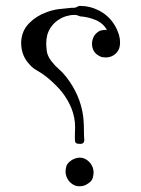

<svg xmlns="http://www.w3.org/2000/svg" viewBox="-20 -635 481 655"><path d="M344.7 -533.2Q331.1 -556.6 305.4 -567.1Q279.8 -577.6 253.9 -579.1Q249.5 -580.1 245.6 -582Q241.7 -584 237.8 -584H232.4Q219.2 -584 205.1 -579.6Q190.9 -575.2 178 -566.4Q165 -557.6 155.8 -545.2Q146.5 -532.7 141.6 -517.1Q137.7 -502.4 137.7 -486.8Q137.7 -478 139.6 -460.9Q141.6 -443.8 156.2 -425.3Q167.5 -410.6 180.9 -399.2Q194.3 -387.7 205.6 -373Q229 -343.3 243.9 -309.3Q258.8 -275.4 263.7 -238.3Q265.6 -221.7 266.1 -205.1Q266.6 -188.5 266.6 -171.4Q266.6 -167 267.6 -159.2V-157.7Q267.6 -150.9 264.2 -147.5Q260.3 -144 253.9 -144Q251 -144 243.9 -145Q236.8 -146 235.8 -154.8Q235.4 -163.1 235.4 -170.9Q235.4 -178.7 235.8 -186.5Q236.3 -192.9 236.3 -199.2Q236.3 -208.5 235.4 -218.3Q231.9 -250.5 217.5 -279.5Q203.1 -308.6 182.1 -332Q168.9 -346.2 155 -358.9Q141.1 -371.6 125 -382.8Q114.3 -390.1 103 -396.5Q91.8 -402.8 83 -412.6Q52.2 -443.8 52.2 -488.3V-492.2Q54.2 -530.3 79.3 -555.7Q104.5 -581.1 137.7 -592.8Q158.7 -601.1 179.9 -603.8Q201.2 -606.4 224.1 -608.4Q228 -608.4 231.9 -608.4Q235.8 -608.4 239.3 -609.9Q242.7 -610.8 245.1 -612.8Q247.6 -614.7 251.5 -614.7H255.4Q287.1 -614.7 317.6 -599.1Q348.1 -583.5 367.2 -555.2Q378.4 -539.1 385.7 -516.6Q389.6 -503.4 389.6 -490.7Q389.6 -481.9 387.7 -473.6Q384.3 -461.4 375.7 -453.1Q367.2 -444.8 356.4 -441.4Q349.1 -439 341.8 -439Q337.9 -439 330.1 -439.9Q322.3 -440.9 312.5 -447.8Q302.7 -454.6 298.3 -464.6Q293.9 -474.6 293.9 -485.4Q293.9 -496.1 298.1 -506.3Q302.2 -516.6 311 -523.4Q318.4 -530.3 327.1 -531.7Q335.9 -533.2 344.7 -533.2ZM245.6 -96.7Q249 -97.2 252.4 -97.2Q266.6 -97.2 278.8 -87.6Q291 -78.1 296.4 -63.5Q299.3 -55.2 299.3 -46.4Q299.3 -39.6 296.4 -27.8Q293.5 -16.1 276.4 -6.3Q267.6 -1 257.8 0Q253.9 0.5 250.5 0.5Q236.8 0.5 224.9 -8.3Q212.9 -17.1 207 -31.7Q203.6 -40 203.6 -49.3Q203.6 -55.7 206.1 -66.9Q208.5 -78.1 224.1 -88.4Q232.9 -94.2 245.6 -96.7Z"/></svg>

Font: Dima Niloofar
Style: Regular
Weight: 400
Designer: R.Balvardi
Foundry: Dima Software Group
Version: Version 3.00;November 13, 2018;FontCreator 11.5.0.2427 64-bi